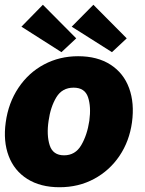

<svg xmlns="http://www.w3.org/2000/svg" viewBox="-20 -776 608 806"><path d="M4 -262Q15 -344 57.5 -407.5Q100 -471 165 -505.5Q230 -540 308 -540Q389 -540 444 -504.5Q499 -469 522 -406Q545 -343 534 -262Q523 -183 481.5 -121.5Q440 -60 375 -25Q310 10 230 10Q150 10 95 -24.5Q40 -59 16.5 -121Q-7 -183 4 -262ZM355 -269Q363 -328 349.5 -368Q336 -408 289 -408Q241 -408 216.5 -367.5Q192 -327 184 -269Q175 -209 188.5 -166.5Q202 -124 249 -124Q296 -124 321 -166.5Q346 -209 355 -269ZM300 -615 238 -557 70 -664 160 -756ZM512 -615 450 -557 281 -664 372 -756Z"/></svg>

Font: Morrison ExtraBold
Style: Regular
Weight: 800
Designer: Pablo Impallari, Rodrigo Fuenzalida (Modified by Dan O. Williams)
Version: Version 0.03;June 6, 2019;FontCreator 11.5.0.2425 64-bit; tt